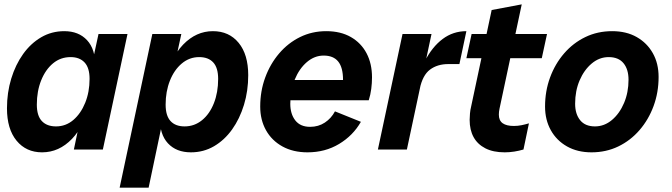

<svg xmlns="http://www.w3.org/2000/svg" viewBox="-20 -686 3084 881"><path d="M173 13Q100 13 56 -40.5Q12 -94 12 -189Q12 -261 31.5 -325Q51 -389 86 -438Q121 -487 169 -515Q217 -543 275 -543Q341 -543 379.5 -501.5Q418 -460 417 -383L393 -224Q370 -111 310.5 -49Q251 13 173 13ZM237 -106Q282 -106 316.5 -135.5Q351 -165 371 -214.5Q391 -264 391 -324Q391 -375 368 -399.5Q345 -424 304 -424Q258 -424 223.5 -395.5Q189 -367 169 -317.5Q149 -268 149 -206Q149 -155 172 -130.5Q195 -106 237 -106ZM319 0 348 -139 394 -265 403 -396 432 -530H565L452 0Z M856 13Q789 13 750.5 -28.5Q712 -70 714 -147L737 -306Q761 -420 820.5 -481.5Q880 -543 957 -543Q1031 -543 1075 -489.5Q1119 -436 1119 -341Q1119 -269 1099.5 -205Q1080 -141 1045 -92Q1010 -43 962 -15Q914 13 856 13ZM529 175 679 -530H812L782 -391L737 -265L727 -134L662 175ZM827 -106Q872 -106 907 -134.5Q942 -163 961.5 -212.5Q981 -262 981 -324Q981 -375 958.5 -399.5Q936 -424 894 -424Q849 -424 814 -394.5Q779 -365 759.5 -315.5Q740 -266 740 -206Q740 -155 762.5 -130.5Q785 -106 827 -106Z M1391 13Q1325 13 1276 -14Q1227 -41 1200.5 -88.5Q1174 -136 1174 -197Q1174 -268 1197 -330.5Q1220 -393 1261 -441Q1302 -489 1357 -516Q1412 -543 1477 -543Q1543 -543 1590 -516Q1637 -489 1662 -441.5Q1687 -394 1687 -331Q1687 -305 1683.5 -278Q1680 -251 1672 -226H1258L1278 -319H1595L1549 -265Q1552 -278 1553 -292Q1554 -306 1554 -320Q1554 -376 1532 -403.5Q1510 -431 1465 -431Q1423 -431 1388 -401Q1353 -371 1332.5 -321Q1312 -271 1312 -210Q1312 -163 1335 -133.5Q1358 -104 1403 -104Q1441 -104 1470.5 -123.5Q1500 -143 1517 -175L1636 -127Q1600 -64 1536 -25.5Q1472 13 1391 13Z M1714 0 1827 -530H1960L1847 0ZM1877 -252Q1896 -340 1929.5 -405.5Q1963 -471 2011 -507Q2059 -543 2120 -543L2088 -392H2037Q1987 -392 1953 -366.5Q1919 -341 1906 -278Z M2296 13Q2243 13 2207 -5.5Q2171 -24 2153 -57Q2135 -90 2135 -136Q2135 -149 2136.5 -165.5Q2138 -182 2142 -198L2236 -640L2374 -666L2272 -187Q2269 -173 2269 -160Q2269 -133 2286.5 -120.5Q2304 -108 2338 -108Q2356 -108 2373 -111.5Q2390 -115 2407 -120L2382 0Q2362 6 2340 9.5Q2318 13 2296 13ZM2120 -419 2144 -530H2490L2466 -419Z M2694 13Q2630 13 2582 -14Q2534 -41 2507.5 -88.5Q2481 -136 2481 -197Q2481 -268 2504 -330.5Q2527 -393 2568.5 -441Q2610 -489 2666 -516Q2722 -543 2789 -543Q2854 -543 2901.5 -516Q2949 -489 2975.5 -442Q3002 -395 3002 -333Q3002 -262 2979 -199.5Q2956 -137 2914.5 -89Q2873 -41 2817 -14Q2761 13 2694 13ZM2710 -106Q2753 -106 2788 -135.5Q2823 -165 2843.5 -213.5Q2864 -262 2864 -320Q2864 -368 2841 -396Q2818 -424 2773 -424Q2730 -424 2695 -394.5Q2660 -365 2639.5 -317Q2619 -269 2619 -210Q2619 -163 2642 -134.5Q2665 -106 2710 -106Z"/></svg>

Font: Radio Canada Big SemiBold
Style: Italic
Weight: 600
Italic angle: -12°
Designer: Étienne Aubert Bonn
Foundry: Coppers and Brasses
Version: Version 1.001